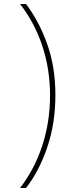

<svg xmlns="http://www.w3.org/2000/svg" viewBox="-20 -812 415 967"><path d="M81 135Q154 40 193 -79Q232 -198 232 -332Q232 -464 193 -581Q154 -698 81 -792H111Q178 -703 218.5 -588Q259 -473 259 -333Q259 -192 218.5 -71.5Q178 49 111 135Z"/></svg>

Font: Noto Sans Bengali Thin
Style: Regular
Weight: 100
Designer: Jelle Bosma - Monotype Design Team
Foundry: Monotype Imaging Inc.
Version: Version 2.003; ttfautohint (v1.8.4.7-5d5b)